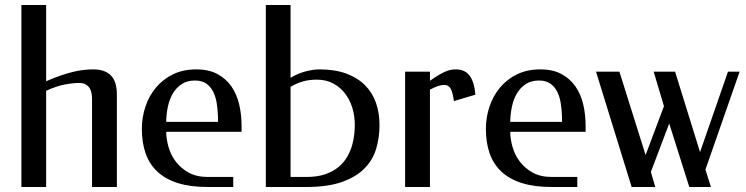

<svg xmlns="http://www.w3.org/2000/svg" viewBox="-20 -746 2975 766"><path d="M164.1 -421.9Q195.3 -435.5 221.7 -444.6Q248 -453.6 271 -459.2Q293.9 -464.8 313.7 -467Q333.5 -469.2 352.1 -469.2Q397.9 -469.2 422.1 -445.3Q446.3 -421.4 446.3 -368.2V0H347.2V-353Q347.2 -363.8 345 -375Q342.8 -386.2 337.2 -395Q331.5 -403.8 321.5 -409.4Q311.5 -415 296.4 -415Q271.5 -415 238.5 -408.9Q205.6 -402.8 164.1 -383.8V0H65.4V-726.1H164.1Z M762.7 -469.2Q812.5 -469.2 846.9 -450.9Q881.3 -432.6 903.1 -401.4Q924.8 -370.1 934.3 -329.3Q943.8 -288.6 943.8 -243.2V-220.2H643.1Q643.1 -192.9 651.9 -161.1Q660.6 -129.4 680.4 -102.5Q700.2 -75.7 731.7 -57.9Q763.2 -40 809.1 -40H910.6V0H807.6Q739.3 0 689.7 -15.6Q640.1 -31.2 608.2 -61Q576.2 -90.8 561 -133.8Q545.9 -176.8 545.9 -231.9Q545.9 -277.8 560.3 -320.8Q574.7 -363.8 602.3 -396.7Q629.9 -429.7 670.2 -449.5Q710.4 -469.2 762.7 -469.2ZM757.8 -424.8Q727.5 -424.8 706.1 -411.1Q684.6 -397.5 670.7 -374.8Q656.7 -352.1 650.1 -322Q643.6 -292 643.1 -259.8H849.6V-280.8Q848.6 -309.1 844.5 -335Q840.3 -360.8 830.1 -380.9Q819.8 -400.9 802.5 -412.8Q785.2 -424.8 757.8 -424.8Z M1139.2 -435.5Q1167 -452.6 1198.2 -460.9Q1229.5 -469.2 1254.4 -469.2Q1316.4 -469.2 1361.6 -452.4Q1406.7 -435.5 1436.3 -406Q1465.8 -376.5 1480 -335.7Q1494.1 -294.9 1494.1 -247.1Q1494.1 -198.7 1481.2 -154.1Q1468.3 -109.4 1435.3 -75.2Q1402.3 -41 1345.7 -20.5Q1289.1 0 1202.1 0H1040.5V-726.1H1139.2ZM1244.1 -428.2Q1212.9 -428.2 1187.7 -420.9Q1162.6 -413.6 1139.2 -399.4V-40H1202.1Q1246.1 -40 1277.3 -50.8Q1308.6 -61.5 1330.1 -79.3Q1351.6 -97.2 1364.5 -119.4Q1377.4 -141.6 1384.3 -164.8Q1391.1 -188 1393.3 -209.7Q1395.5 -231.4 1395.5 -248Q1395.5 -283.7 1385.5 -316.2Q1375.5 -348.6 1356.2 -373.5Q1336.9 -398.4 1308.8 -413.3Q1280.8 -428.2 1244.1 -428.2Z M1695.3 -423.8Q1714.8 -437.5 1729.7 -446.3Q1744.6 -455.1 1756.3 -460.2Q1768.1 -465.3 1778.1 -467.3Q1788.1 -469.2 1797.9 -469.2Q1835.9 -469.2 1854.5 -442.9Q1873 -416.5 1876.5 -368.2L1791 -342.8Q1786.1 -377.9 1777.8 -392.6Q1769.5 -407.2 1752 -407.2Q1741.7 -407.2 1727.8 -402.8Q1713.9 -398.4 1695.3 -388.2V0H1596.2V-460H1695.3Z M2135.3 -469.2Q2185.1 -469.2 2219.5 -450.9Q2253.9 -432.6 2275.6 -401.4Q2297.4 -370.1 2306.9 -329.3Q2316.4 -288.6 2316.4 -243.2V-220.2H2015.6Q2015.6 -192.9 2024.4 -161.1Q2033.2 -129.4 2053 -102.5Q2072.8 -75.7 2104.2 -57.9Q2135.7 -40 2181.6 -40H2283.2V0H2180.2Q2111.8 0 2062.3 -15.6Q2012.7 -31.2 1980.7 -61Q1948.7 -90.8 1933.6 -133.8Q1918.5 -176.8 1918.5 -231.9Q1918.5 -277.8 1932.9 -320.8Q1947.3 -363.8 1974.9 -396.7Q2002.4 -429.7 2042.7 -449.5Q2083 -469.2 2135.3 -469.2ZM2130.4 -424.8Q2100.1 -424.8 2078.6 -411.1Q2057.1 -397.5 2043.2 -374.8Q2029.3 -352.1 2022.7 -322Q2016.1 -292 2015.6 -259.8H2222.2V-280.8Q2221.2 -309.1 2217 -335Q2212.9 -360.8 2202.6 -380.9Q2192.4 -400.9 2175 -412.8Q2157.7 -424.8 2130.4 -424.8Z M2772.9 -139.2 2884.3 -460H2930.7L2794.4 -69.3L2816.4 0H2730L2649.9 -253.4L2576.7 -60.1L2594.2 0H2500L2357.9 -460H2451.2L2555.7 -127.4L2628.9 -322.3L2587.9 -460H2673.3Z"/></svg>

Font: Federo
Style: Regular
Weight: 400
Designer: Olexa M. Volochay | Cyreal.org
Foundry: Olexa M. Volochay | Cyreal.org
Version: Version 1.000